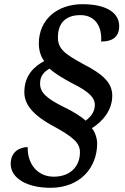

<svg xmlns="http://www.w3.org/2000/svg" viewBox="-20 -780 595 915"><path d="M220 115C365 115 443 16 443 -96C443 -119 434 -150 418 -169C472 -203 515 -257 515 -324C515 -382 476 -424 378 -474C288 -523 256 -547 256 -602C256 -670 293 -708 363 -708C434 -708 467 -653 462 -582C511 -582 548 -600 548 -656C548 -717 490 -760 373 -760C255 -760 165 -689 165 -572C165 -536 177 -506 191 -489C145 -465 96 -422 96 -341C96 -291 124 -241 223 -185C333 -126 361 -98 361 -54C361 10 318 62 236 62C157 62 110 -1 112 -79C79 -79 31 -61 31 1C31 69 108 115 220 115ZM388 -205C364 -227 326 -250 286 -269C199 -312 171 -340 171 -382C171 -418 189 -437 216 -453C246 -426 281 -407 322 -384C409 -342 432 -311 432 -281C432 -252 418 -227 388 -205Z"/></svg>

Font: Noto Serif Semi
Style: Italic
Weight: 600
Italic angle: -12°
Designer: Monotype Design Team
Foundry: Monotype Imaging Inc.
Version: Version 1.901